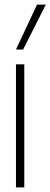

<svg xmlns="http://www.w3.org/2000/svg" viewBox="-20 -810 218 830"><path d="M49 0V-532H85V0ZM49 -596 140 -790H178L80 -596Z"/></svg>

Font: Georama Condensed ExtraLight
Style: Regular
Weight: 200
Width: 3
Designer: Jean-Baptiste Levee
Foundry: Production Type
Version: Version 1.000